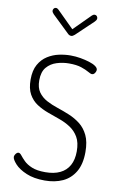

<svg xmlns="http://www.w3.org/2000/svg" viewBox="-106 -1046 699 1110"><g transform="rotate(10 243.5 -491.0)"><path d="M238 6Q174 6 129.5 -13Q85 -32 62 -57.5Q39 -83 39 -98Q39 -104 43 -111Q47 -118 52 -122Q57 -126 62 -126Q71 -126 80.5 -113.5Q90 -101 107 -84Q124 -67 154 -54.5Q184 -42 233 -42Q284 -42 319.5 -59Q355 -76 373.5 -109.5Q392 -143 392 -192Q392 -244 373.5 -275.5Q355 -307 325.5 -326.5Q296 -346 260.5 -358.5Q225 -371 189.5 -384Q154 -397 124 -416.5Q94 -436 75.5 -469Q57 -502 57 -555Q57 -609 76.5 -643.5Q96 -678 127 -697.5Q158 -717 193 -724.5Q228 -732 261 -732Q291 -732 319.5 -727Q348 -722 372 -714.5Q396 -707 410 -697Q424 -687 424 -676Q424 -670 421 -663.5Q418 -657 413 -652Q408 -647 401 -647Q393 -647 377 -656.5Q361 -666 333 -675.5Q305 -685 260 -685Q224 -685 188.5 -674Q153 -663 130 -636Q107 -609 107 -559Q107 -516 125.5 -490Q144 -464 174 -448Q204 -432 239 -420.5Q274 -409 310 -394Q346 -379 375.5 -356Q405 -333 423.5 -295Q442 -257 442 -197Q442 -126 415.5 -81Q389 -36 343.5 -15Q298 6 238 6ZM244 -844Q232 -844 223 -854L123 -950Q118 -956 115.5 -960Q113 -964 113 -970Q113 -976 117.5 -982Q122 -988 130 -988Q138 -988 145 -981L244 -883L342 -981Q349 -988 358 -988Q366 -988 370.5 -982Q375 -976 375 -970Q375 -964 372.5 -960Q370 -956 365 -950L264 -854Q253 -844 244 -844Z"/></g></svg>

Font: Dosis Light
Style: Regular
Weight: 300
Designer: EdgarTolentino, PabloImpallari, IginoMarini
Foundry: EdgarTolentino, PabloImpallari, IginoMarini
Version: Version 3.001; ttfautohint (v1.8.2)